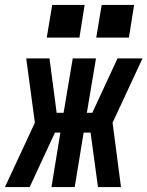

<svg xmlns="http://www.w3.org/2000/svg" viewBox="-61 -756 596 776"><path d="M428 0H335L305 -220H277L241 0H147L183 -220H161L59 0H-41L80 -260L45 -520H139L168 -300H196L233 -520H327L290 -300H312L414 -520H515L394 -260ZM460 -604H328L350 -736H481ZM260 -604H128L150 -736H281Z"/></svg>

Font: Iosevka SS04 Oblique
Style: Bold
Weight: 700
Italic angle: -9°
Monospace: yes
Designer: Belleve Invis
Foundry: Belleve Invis
Version: Version 19.0.0; ttfautohint (v1.8.4)